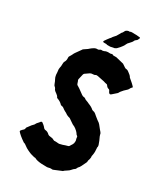

<svg xmlns="http://www.w3.org/2000/svg" viewBox="-217 -983 929 1075"><g transform="rotate(30 247.5 -446.0)"><path d="M187 -549Q184 -539 180 -519Q177 -511 182 -503Q182 -501 184 -497Q186 -493 186 -491Q188 -483 194 -481Q201 -478 240 -449Q248 -443 255 -443Q262 -443 266 -439Q270 -435 277 -433Q280 -432 286.5 -429.5Q293 -427 296 -425Q320 -416 331 -405Q332 -404 335 -403L338 -402Q348 -401 356 -394Q357 -393 364 -387Q371 -381 375 -378Q376 -377 379.5 -374.5Q383 -372 385 -370Q401 -360 406 -353Q409 -349 416 -340.5Q423 -332 426 -328Q428 -326 431 -322.5Q434 -319 435 -317Q438 -314 438 -310Q439 -308 440 -303.5Q441 -299 442 -297Q450 -279 452 -275L461 -251Q462 -249 462 -242Q462 -241 461 -237.5Q460 -234 461 -232Q464 -208 460 -187Q457 -179 459 -170Q459 -166 457 -158Q452 -146 453 -141Q453 -137 451 -133Q446 -122 436 -102Q434 -98 430 -92Q422 -85 419 -76Q417 -71 414 -70Q406 -65 398 -55Q393 -48 379 -39.5Q365 -31 360 -25H359Q327 -11 311 -5Q306 -2 297 -4Q288 -4 283 -2Q277 0 273 0Q248 0 235 -1Q206 -3 192 -11Q192 -12 189.5 -12Q187 -12 186 -12Q184 -12 178 -13.5Q172 -15 169 -16Q166 -17 158 -19Q154 -20 146 -24Q144 -25 139.5 -27Q135 -29 133 -30Q125 -34 122 -36Q104 -49 102 -50Q100 -52 95.5 -53Q91 -54 89 -56Q55 -79 40 -97V-102Q48 -112 52 -115Q60 -121 60 -129Q60 -134 66 -140Q68 -142 72 -148Q76 -154 78 -156Q79 -157 81.5 -160.5Q84 -164 86 -165Q94 -172 97 -180Q99 -184 105 -190Q106 -191 109.5 -195Q113 -199 114 -201Q119 -207 125 -204Q139 -194 145 -187Q153 -175 163 -175Q176 -174 188 -162Q194 -158 197 -158Q198 -158 217 -155Q219 -154 222 -153Q225 -152 226 -151Q232 -148 233 -148Q243 -149 261 -147H266Q269 -148 276 -149.5Q283 -151 286 -152Q291 -154 300 -157Q309 -160 314 -161Q321 -162 324 -168Q326 -173 332 -181Q336 -190 337 -192Q339 -206 338 -210Q334 -222 334 -229Q334 -235 328 -238Q324 -240 320 -248Q318 -251 312 -257Q310 -259 305.5 -262.5Q301 -266 299 -268Q298 -268 296 -269.5Q294 -271 293 -272Q279 -277 259 -292Q246 -303 236 -304Q234 -304 224 -309Q216 -315 212 -317Q209 -318 203 -321.5Q197 -325 194 -327Q192 -328 188 -331.5Q184 -335 180.5 -336.5Q177 -338 173 -338Q165 -339 158 -348Q157 -349 148 -355Q145 -357 139 -359.5Q133 -362 130 -363Q126 -365 126 -367Q123 -375 110 -384Q94 -394 91 -405Q90 -407 87 -410Q80 -414 77 -423Q70 -442 66 -448Q60 -458 58 -473Q58 -478 57 -489.5Q56 -501 55 -507Q55 -514 56 -517Q59 -526 59 -546Q59 -556 62 -560Q70 -572 68 -591Q68 -598 72 -602Q74 -605 77 -610.5Q80 -616 81 -618Q82 -620 84 -624.5Q86 -629 88 -631Q97 -643 115 -669Q116 -672 119 -673Q122 -675 128.5 -679.5Q135 -684 138 -686Q142 -688 143 -690Q157 -702 161 -704Q175 -714 186 -713Q192 -712 198 -716Q205 -722 214 -720Q218 -720 224 -722Q238 -730 257 -728Q263 -727 273 -731H275Q276 -727 283 -727H301Q309 -725 325.5 -721Q342 -717 350 -715Q352 -715 354 -713L372 -701Q377 -697 386 -697Q387 -696 389 -696Q391 -696 392 -695Q395 -693 402 -688Q409 -683 414 -678.5Q419 -674 422 -669Q422 -668 423 -667Q424 -666 425 -665L446 -647Q449 -644 452.5 -641Q456 -638 459.5 -634Q463 -630 465 -628V-627Q455 -617 451 -607Q450 -606 449 -604.5Q448 -603 447 -602Q441 -597 430 -586Q413 -567 412 -563Q412 -561 408 -557Q395 -545 382 -534Q372 -524 364 -537L361 -543Q358 -551 351 -552Q342 -554 335 -565Q332 -570 327 -570Q319 -571 308 -575L293 -578Q265 -584 264 -584Q253 -586 249 -582Q245 -579 235 -579Q225 -579 218 -575Q200 -563 192 -557Q189 -555 187 -549ZM220 -761H242Q245 -762 251 -763Q257 -764 260 -765Q269 -765 278 -772Q294 -788 300 -797Q307 -805 312 -817Q315 -825 323 -832Q338 -847 341 -856Q342 -860 349 -865Q355 -868 358 -875Q358 -876 359 -878.5Q360 -881 361 -882Q364 -889 357 -889Q330 -892 327 -891Q325 -891 312 -891.5Q299 -892 297 -889Q296 -888 293 -888Q283 -890 271 -880Q270 -880 267 -873Q263 -864 257 -859L254 -853Q243 -834 241 -831Q240 -829 232 -821Q231 -820 229 -817.5Q227 -815 226 -814Q222 -806 216 -801Q212 -796 205 -786.5Q198 -777 195 -772Q190 -763 201 -763H216Q218 -763 220 -761Z"/></g></svg>

Font: Gutenberg Clean
Style: Regular
Weight: 400
Designer: Nicola Manzari, Bruno Pierini
Foundry: Unio | Creative Solutions
Version: Version 1.001;PS 001.001;hotconv 1.0.88;makeotf.lib2.5.64775